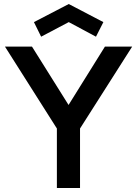

<svg xmlns="http://www.w3.org/2000/svg" viewBox="-20 -944 688 964"><path d="M265.6 -298.8Q201.2 -401.4 4.9 -710Q39.1 -710 140.6 -710Q186.5 -636.7 324.2 -417Q370.1 -490.2 506.8 -710Q541 -710 643.6 -710Q578.1 -607.4 381.8 -298.8Q381.8 -224.6 381.8 0Q352.5 0 265.6 0Q265.6 -75.2 265.6 -298.8ZM150.4 -833Q193.4 -855.5 325.2 -923.8Q368.2 -901.4 499 -833Q490.2 -814.5 461.9 -759.8Q427.7 -778.3 325.2 -833Q290 -814.5 186.5 -759.8Q177.7 -778.3 150.4 -833Z"/></svg>

Font: SSportsD
Style: Medium
Weight: 400
Designer: Swiss Typefaces
Version: Version 1.000